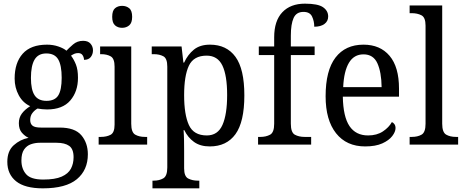

<svg xmlns="http://www.w3.org/2000/svg" viewBox="-20 -790 2535 1049"><path d="M214 239Q116 239 68 200.5Q20 162 20 94Q20 35 55 3.5Q90 -28 136 -37Q116 -46 99.5 -65Q83 -84 83 -117Q83 -147 99 -169Q115 -191 145 -210Q105 -228 82.5 -269.5Q60 -311 60 -361Q60 -447 104 -496.5Q148 -546 237 -546Q270 -546 299 -536Q328 -526 343 -513Q356 -527 379 -547Q402 -567 434 -567Q461 -567 474.5 -551.5Q488 -536 488 -515Q488 -494 476 -478.5Q464 -463 439 -463Q439 -476 431.5 -488Q424 -500 407 -500Q395 -500 386 -496Q377 -492 368 -486Q384 -465 395 -437Q406 -409 406 -365Q406 -290 364 -241Q322 -192 237 -192Q225 -192 210 -193.5Q195 -195 185 -197Q169 -188 157 -172.5Q145 -157 145 -134Q145 -114 157.5 -103.5Q170 -93 204 -93H306Q389 -93 424.5 -51Q460 -9 460 53Q460 139 400 189Q340 239 214 239ZM234 -239Q280 -239 298.5 -269Q317 -299 317 -365Q317 -433 298 -465.5Q279 -498 233 -498Q189 -498 169 -464.5Q149 -431 149 -364Q149 -300 169 -269.5Q189 -239 234 -239ZM216 191Q281 191 317 175Q353 159 367.5 131.5Q382 104 382 69Q382 24 358 7Q334 -10 289 -10H197Q172 -10 149 -2Q126 6 111.5 27Q97 48 97 87Q97 132 122.5 161.5Q148 191 216 191Z M647 -638Q624 -638 608.5 -651.5Q593 -665 593 -698Q593 -732 608.5 -745Q624 -758 647 -758Q670 -758 686 -745Q702 -732 702 -698Q702 -665 686 -651.5Q670 -638 647 -638ZM519 0V-42H531Q562 -42 584 -53.5Q606 -65 606 -109V-426Q606 -470 585 -482Q564 -494 533 -494H527V-536H697V-114Q697 -67 718.5 -54.5Q740 -42 772 -42H784V0Z M813 239V197H820Q850 197 872 184.5Q894 172 894 125V-426Q894 -471 872.5 -482.5Q851 -494 821 -494H809V-536H972L982 -448H986Q1006 -492 1039.5 -519Q1073 -546 1127 -546Q1218 -546 1266.5 -479.5Q1315 -413 1315 -269Q1315 -124 1266.5 -57Q1218 10 1126 10Q1074 10 1040 -14.5Q1006 -39 987 -79H983Q985 -53 985.5 -21.5Q986 10 986 34V130Q986 174 1008.5 185.5Q1031 197 1061 197H1069V239ZM1110 -50Q1170 -50 1195.5 -107.5Q1221 -165 1221 -271Q1221 -378 1195 -432Q1169 -486 1109 -486Q1038 -486 1012 -431Q986 -376 986 -270Q986 -164 1012 -107Q1038 -50 1110 -50Z M1390 0V-42H1403Q1433 -42 1455.5 -54Q1478 -66 1478 -114V-489H1394V-536H1478V-586Q1478 -676 1522.5 -723Q1567 -770 1646 -770Q1717 -770 1745 -750.5Q1773 -731 1773 -700Q1773 -674 1752.5 -659Q1732 -644 1697 -644Q1697 -674 1685 -699.5Q1673 -725 1638 -725Q1599 -725 1584 -691.5Q1569 -658 1569 -595V-536H1699V-489H1569V-114Q1569 -66 1591 -54Q1613 -42 1644 -42H1680V0Z M1975 10Q1873 10 1816 -62Q1759 -134 1759 -264Q1759 -405 1813 -475.5Q1867 -546 1966 -546Q2057 -546 2108.5 -485Q2160 -424 2160 -306V-262H1853Q1855 -152 1889.5 -101Q1924 -50 1991 -50Q2039 -50 2072 -72Q2105 -94 2121 -123Q2129 -120 2135 -111.5Q2141 -103 2141 -90Q2141 -70 2123 -46.5Q2105 -23 2068.5 -6.5Q2032 10 1975 10ZM2065 -314Q2064 -395 2042 -444Q2020 -493 1966 -493Q1914 -493 1886.5 -447Q1859 -401 1855 -314Z M2218 0V-42H2230Q2262 -42 2283.5 -54.5Q2305 -67 2305 -114V-650Q2305 -695 2282.5 -706.5Q2260 -718 2230 -718H2218V-760H2396V-114Q2396 -67 2417.5 -54.5Q2439 -42 2471 -42H2483V0Z"/></svg>

Font: Noto Serif Lao SemCond
Style: Regular
Weight: 400
Width: 4
Designer: Monotype Design Team
Foundry: Monotype Imaging Inc.
Version: Version 2.004; ttfautohint (v1.8.4.7-5d5b)